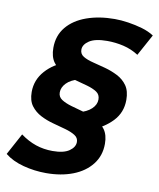

<svg xmlns="http://www.w3.org/2000/svg" viewBox="-127 -778 793 956"><g transform="rotate(10 269.0 -300.5)"><path d="M354 -146 277 -219Q320 -230 342.5 -251.5Q365 -273 365 -299Q365 -324 346 -336.5Q327 -349 297 -357.5Q267 -366 232.5 -375Q198 -384 168 -399.5Q138 -415 118.5 -442Q99 -469 99 -514Q99 -576 135 -619.5Q171 -663 234 -685.5Q297 -708 376 -708Q408 -708 444.5 -702.5Q481 -697 515.5 -687Q550 -677 576 -660L517 -552Q481 -575 440.5 -584.5Q400 -594 358 -594Q297 -594 267.5 -574.5Q238 -555 238 -529Q238 -507 257 -495.5Q276 -484 306.5 -476.5Q337 -469 370 -460Q403 -451 433.5 -435.5Q464 -420 483 -393Q502 -366 502 -321Q502 -257 459.5 -212.5Q417 -168 354 -146ZM171 107Q112 107 55.5 92Q-1 77 -38 47L21 -62Q59 -34 99 -20.5Q139 -7 184 -7Q240 -7 268 -26.5Q296 -46 296 -72Q296 -93 277 -105Q258 -117 228 -125.5Q198 -134 164 -143Q130 -152 100 -167.5Q70 -183 50.5 -209Q31 -235 31 -279Q31 -340 72.5 -386.5Q114 -433 179 -454L255 -382Q211 -370 190 -348Q169 -326 169 -301Q169 -278 188 -265.5Q207 -253 237.5 -244Q268 -235 302 -226Q336 -217 366 -201.5Q396 -186 415.5 -159Q435 -132 435 -87Q435 -27 400.5 17Q366 61 306.5 84Q247 107 171 107Z"/></g></svg>

Font: Montserrat Thin
Style: Bold Italic
Weight: 700
Italic angle: -11.3°
Version: Version 9.000